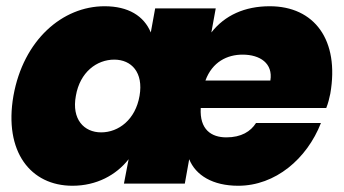

<svg xmlns="http://www.w3.org/2000/svg" viewBox="-20 -588 1101 615"><path d="M757 -413C813 -413 855 -385 846 -330H638C660 -390 708 -413 757 -413ZM1008 -194H800C783 -167 753 -148 705 -148C657 -148 619 -173 623 -242H1025C1031 -257 1035 -273 1038 -288C1068 -460 987 -568 844 -568C764 -568 700 -539 657 -484L671 -561H477L463 -484C441 -537 391 -568 315 -568C180 -568 55 -460 23 -281C-8 -102 78 7 212 7C289 7 352 -27 392 -78L377 0H572L586 -78C607 -26 662 7 743 7C862 7 963 -79 1008 -194ZM223 -281C236 -357 290 -397 346 -397C401 -397 440 -356 427 -281C414 -205 360 -164 304 -164C249 -164 209 -206 223 -281Z"/></svg>

Font: SVN-Poppins ExtraBold
Style: Italic
Weight: 800
Italic angle: -10°
Designer: Ninad Kale (Devanagari), Jonny Pinhorn (Latin)
Foundry: Indian Type Foundry
Version: Version 3.002 2017